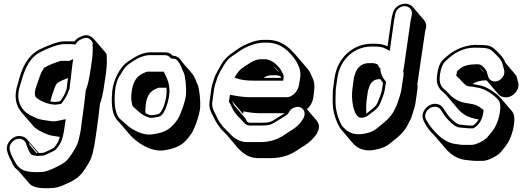

<svg xmlns="http://www.w3.org/2000/svg" viewBox="-20 -742 2804 1031"><path d="M188 80C187 79 187 77 186 76L125 6C113 -8 87 -18 60 -7C35 4 8 36 19 71L23 85C27 97 33 111 43 128C48 143 50 143 56 153C60 160 67 164 78 174L138 244C158 267 205 272 269 267C283 266 303 260 328 249C378 227 406 212 436 166C468 118 475 102 488 31L495 -15C505 -83 512 -140 517 -186C526 -207 534 -243 541 -295L549 -350C553 -380 555 -408 553 -433C554 -443 553 -451 549 -457L488 -528C472 -546 453 -558 429 -551C406 -544 389 -534 379 -519C375 -520 372 -520 369 -520H323C305 -520 277 -513 239 -497C233 -495 225 -491 213 -486C148 -460 108 -410 83 -319C80 -306 77 -297 75 -290C54 -226 63 -174 99 -135L160 -64C174 -48 200 -34 238 -19C248 -15 269 -11 301 -7C296 14 287 32 270 51C257 60 228 72 215 78C213 78 200 79 188 80ZM176 80 139 36 135 23 183 80ZM345 -323C343 -306 340 -287 338 -266C337 -265 337 -263 337 -262C329 -237 317 -216 302 -198L281 -195C270 -193 260 -196 250 -198C253 -206 256 -216 259 -230C271 -265 279 -286 283 -290C287 -294 289 -296 289 -297C309 -309 321 -314 345 -323ZM369 -398 373 -425 352 -415H343H306C273 -405 241 -393 214 -376V-372C203 -359 197 -343 184 -304C174 -275 156 -234 176 -217C198 -198 240 -180 279 -180H280L308 -184C327 -206 341 -230 351 -260L353 -263C360 -326 366 -375 369 -398ZM419 -86 413 -40C400 29 394 41 363 88C349 109 336 124 322 133C302 147 238 179 210 181C147 186 108 178 89 162C77 152 70 144 70 143C61 128 41 94 37 79L33 65C25 39 46 15 64 7C92 -5 115 12 120 29L124 42C128 54 135 70 146 86C158 93 173 96 190 95C203 94 212 93 213 93H216C233 85 263 73 279 62C316 21 320 -11 330 -83L333 -102L313 -98C287 -92 269 -89 256 -91C218 -96 193 -101 185 -104C148 -118 123 -133 111 -146C77 -183 69 -228 89 -287C91 -294 94 -304 98 -317C117 -385 145 -428 178 -451C211 -473 289 -505 321 -505H367C368 -505 371 -505 374 -504L384 -502L391 -512C398 -522 411 -531 432 -537C448 -542 461 -537 475 -518C477 -515 479 -511 478 -504L477 -502C479 -478 478 -451 474 -421L466 -366C458 -313 450 -279 441 -259C436 -212 429 -155 419 -86Z M867 -461H787C749 -461 706 -441 656 -403C626 -380 589 -314 583 -255C575 -173 584 -118 616 -90L676 -20C711 21 785 72 853 66C911 59 952 42 978 13C989 1 999 -12 1008 -25C1025 -50 1053 -127 1055 -167C1057 -201 1051 -267 1041 -288C1032 -306 1029 -322 1018 -338C998 -367 971 -390 951 -419C942 -433 928 -442 907 -443C898 -455 884 -461 867 -461ZM706 -182C705 -183 705 -184 705 -184ZM761 -135C760 -145 760 -153 761 -161C764 -219 781 -250 817 -265L831 -271H874C879 -225 861 -160 839 -135C836 -132 828 -128 815 -126C787 -121 780 -124 761 -135ZM859 -357H769L752 -350C708 -332 690 -294 685 -231C684 -215 685 -199 690 -179C692 -170 697 -168 703 -162L723 -144C744 -125 765 -114 784 -110C794 -108 802 -110 815 -112C828 -114 841 -115 850 -126C868 -148 879 -179 887 -220C898 -282 878 -321 859 -357ZM938 -410 945 -400C955 -382 958 -369 967 -351C976 -333 981 -267 979 -237C977 -201 949 -124 935 -103C902 -55 873 -29 793 -20C762 -17 727 -27 689 -50C665 -66 649 -82 626 -102C602 -123 590 -173 598 -256C601 -287 609 -312 621 -332C640 -363 652 -383 664 -392C712 -429 752 -446 785 -446H865C881 -446 890 -438 898 -428C919 -427 930 -424 938 -410Z M1383 -134H1509C1498 -127 1488 -121 1470 -110C1440 -90 1433 -83 1387 -83H1322C1307 -83 1302 -96 1298 -106L1237 -177C1233 -186 1229 -194 1225 -201L1285 -130L1288 -144C1320 -137 1352 -134 1383 -134ZM1628 -156C1648 -173 1660 -196 1663 -224L1667 -255C1671 -284 1667 -309 1655 -330C1649 -347 1640 -363 1627 -378L1566 -449C1560 -456 1554 -462 1547 -469C1510 -508 1466 -528 1417 -528H1398C1375 -528 1355 -524 1336 -517C1304 -507 1274 -492 1247 -472C1242 -468 1237 -464 1232 -461C1210 -447 1192 -430 1177 -410C1170 -400 1135 -339 1131 -324C1125 -303 1119 -291 1115 -267L1105 -194C1102 -175 1106 -155 1117 -132C1120 -127 1125 -118 1131 -105C1141 -83 1155 -65 1167 -49L1196 -20L1256 51C1288 88 1324 107 1365 107H1436C1488 107 1534 93 1574 66C1596 51 1610 42 1616 39C1660 11 1719 -50 1680 -95ZM1478 -352 1447 -388C1460 -377 1471 -366 1478 -352ZM1488 -331V-326V-324H1395C1410 -334 1425 -338 1441 -338H1460C1469 -338 1479 -336 1488 -331ZM1254 -320C1275 -313 1304 -309 1338 -309H1501L1503 -326C1505 -339 1498 -347 1494 -356C1482 -382 1443 -424 1402 -424H1383C1364 -424 1345 -418 1327 -407C1312 -397 1303 -391 1300 -390C1295 -387 1289 -382 1285 -379C1271 -371 1260 -358 1249 -341L1239 -325ZM1325 -220C1295 -220 1264 -224 1232 -230L1215 -233L1209 -196C1214 -188 1219 -180 1223 -170C1233 -146 1251 -122 1275 -100C1286 -89 1298 -68 1320 -68H1385C1408 -68 1425 -70 1439 -76C1456 -84 1496 -110 1511 -119C1519 -124 1525 -127 1530 -137C1537 -151 1546 -159 1559 -164C1602 -181 1629 -142 1609 -106C1597 -85 1579 -64 1549 -45C1540 -40 1528 -32 1506 -17C1469 8 1427 21 1378 21H1307C1271 21 1238 4 1208 -31C1202 -38 1191 -47 1179 -60C1173 -67 1169 -73 1162 -82C1152 -95 1138 -128 1131 -141C1120 -161 1118 -179 1120 -194L1130 -267C1132 -278 1135 -287 1137 -294C1148 -324 1146 -330 1166 -364C1192 -409 1201 -425 1239 -449C1245 -453 1250 -456 1255 -460C1280 -479 1308 -493 1338 -503C1356 -508 1374 -513 1396 -513H1415C1460 -513 1500 -495 1535 -458C1557 -435 1571 -416 1581 -393C1590 -373 1596 -353 1592 -326L1587 -295C1583 -264 1570 -243 1546 -228C1537 -222 1528 -220 1517 -220Z M1777 -326 1769 -270C1768 -262 1767 -254 1767 -246C1766 -205 1765 -170 1773 -135C1785 -93 1798 -63 1812 -47L1872 24C1903 61 1945 71 1989 63C2027 56 2053 47 2078 25C2085 19 2093 13 2100 7C2136 -20 2160 -49 2174 -81C2179 -93 2188 -104 2191 -117C2196 -135 2207 -164 2211 -188L2222 -267C2223 -276 2223 -284 2221 -292C2223 -298 2223 -304 2224 -310L2261 -561C2262 -566 2262 -572 2264 -578L2267 -589C2271 -605 2268 -619 2259 -632L2198 -703C2167 -740 2100 -720 2089 -670L2086 -659C2084 -650 2082 -641 2081 -632L2061 -493C2044 -502 2022 -507 1995 -507H1975C1877 -507 1792 -432 1777 -326ZM2022 -317C2026 -310 2031 -304 2037 -297L2031 -259C2028 -240 2013 -204 2008 -192C2001 -176 1992 -167 1976 -155C1961 -144 1957 -138 1947 -131C1946 -148 1946 -182 1948 -199L1956 -255L1961 -270C1970 -301 1988 -317 2018 -317ZM2145 -361C2147 -354 2148 -346 2147 -338L2135 -259C2131 -234 2120 -208 2115 -190C2112 -178 2105 -167 2100 -156C2087 -127 2065 -101 2031 -75C2023 -69 2016 -63 2008 -56C1992 -42 1973 -32 1950 -27C1899 -15 1860 -19 1824 -58C1811 -71 1798 -99 1788 -140C1781 -167 1781 -196 1782 -227C1783 -240 1782 -256 1784 -270L1792 -326C1806 -424 1884 -492 1973 -492H1995C2020 -492 2037 -488 2052 -480L2073 -469L2096 -632C2097 -640 2099 -649 2101 -658L2103 -669C2106 -681 2112 -691 2123 -699C2157 -724 2200 -699 2191 -661L2189 -650C2188 -644 2186 -638 2185 -632L2149 -381C2148 -374 2147 -367 2145 -361ZM1907 -113C1926 -103 1952 -117 1963 -127C1966 -130 1975 -136 1985 -144C2003 -157 2014 -169 2022 -188C2028 -202 2043 -239 2046 -259L2053 -303C2036 -322 2025 -343 2023 -365L2022 -377H2018L2013 -387C2012 -389 2008 -394 2006 -397C1999 -400 1990 -403 1980 -403H1960C1923 -403 1896 -380 1886 -343L1881 -327L1873 -270C1864 -207 1878 -129 1907 -113Z M2455 -72C2440 -73 2421 -84 2398 -109C2390 -117 2382 -128 2377 -136L2361 -160C2354 -172 2341 -182 2325 -184C2291 -189 2260 -164 2251 -134C2245 -113 2253 -96 2261 -81C2274 -57 2291 -34 2312 -15L2373 56C2407 96 2447 115 2490 118L2509 120C2517 121 2528 122 2542 122H2570C2605 122 2654 92 2668 76C2678 64 2687 53 2694 44C2718 12 2733 -27 2740 -74C2745 -107 2741 -131 2729 -145L2668 -216C2646 -241 2593 -279 2551 -285C2535 -287 2524 -290 2518 -291C2533 -303 2558 -310 2592 -311C2593 -309 2595 -308 2596 -307L2656 -236C2667 -223 2694 -213 2720 -224C2744 -234 2773 -266 2762 -301L2753 -335L2693 -406C2688 -425 2669 -447 2653 -462C2640 -474 2628 -490 2606 -496C2594 -500 2568 -501 2528 -501C2463 -497 2406 -469 2357 -419C2342 -404 2333 -379 2328 -345C2322 -305 2327 -282 2346 -260C2355 -249 2371 -239 2379 -228L2439 -157C2471 -120 2505 -108 2550 -101C2541 -84 2530 -75 2519 -68H2499ZM2579 -351 2555 -380C2561 -375 2575 -361 2579 -351ZM2452 -57 2496 -53H2522C2526 -56 2530 -58 2534 -61C2542 -66 2547 -73 2555 -83C2568 -101 2572 -119 2576 -143L2577 -151C2542 -179 2534 -181 2481 -189C2449 -194 2417 -210 2391 -238C2384 -245 2380 -251 2371 -258C2343 -280 2337 -302 2343 -345C2348 -377 2357 -398 2368 -409C2414 -457 2467 -486 2527 -486C2568 -486 2590 -484 2600 -481C2620 -475 2631 -461 2642 -450C2664 -430 2675 -413 2678 -400L2687 -366C2694 -339 2673 -315 2655 -308C2627 -297 2605 -314 2601 -332L2594 -356C2591 -365 2585 -373 2578 -380C2566 -391 2561 -397 2544 -397C2502 -397 2469 -391 2447 -371L2434 -359L2430 -335C2440 -327 2444 -323 2460 -305C2473 -291 2482 -281 2496 -279C2516 -277 2516 -276 2547 -271C2590 -264 2636 -229 2656 -205C2665 -195 2669 -176 2665 -145C2659 -100 2644 -63 2622 -35C2615 -26 2606 -16 2596 -4C2587 7 2541 36 2512 36H2484C2470 36 2460 36 2453 35L2433 32C2394 29 2359 10 2324 -26C2304 -47 2286 -67 2274 -90L2269 -98C2263 -108 2261 -118 2265 -131C2276 -169 2329 -183 2348 -151L2363 -127C2368 -119 2377 -109 2387 -98C2411 -73 2431 -57 2452 -57Z"/></svg>

Font: AppleStorm
Style: ShdXbdIta
Weight: 800
Foundry: Cannot Into Space Fonts
Version: Version 1.01